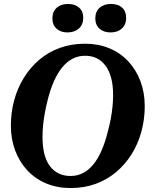

<svg xmlns="http://www.w3.org/2000/svg" viewBox="-20 -941 776 971"><path d="M321 -777Q287 -777 266 -796Q245 -815 245 -848Q245 -882 266.5 -901.5Q288 -921 324 -921Q359 -921 380 -902.5Q401 -884 401 -851Q401 -817 379 -797Q357 -777 321 -777ZM539 -777Q504 -777 483 -796Q462 -815 462 -848Q462 -882 483.5 -901.5Q505 -921 541 -921Q577 -921 597.5 -902.5Q618 -884 618 -851Q618 -817 596.5 -797Q575 -777 539 -777ZM337 10Q270 10 214.5 -13Q159 -36 119 -78.5Q79 -121 57 -179Q35 -237 35 -306Q35 -373 52 -435Q69 -497 101.5 -549Q134 -601 179.5 -639.5Q225 -678 283.5 -699Q342 -720 410 -720Q477 -720 532.5 -697Q588 -674 628 -631.5Q668 -589 690 -531Q712 -473 712 -404Q712 -337 695 -275Q678 -213 645.5 -161Q613 -109 567 -70.5Q521 -32 463.5 -11Q406 10 337 10ZM410 -659Q376 -659 347 -644Q318 -629 294.5 -600Q271 -571 252.5 -529.5Q234 -488 221 -435Q213 -403 207 -371Q201 -339 198 -308Q195 -277 195 -249Q195 -201 204 -164Q213 -127 231.5 -102Q250 -77 276.5 -64Q303 -51 337 -51Q371 -51 400 -66Q429 -81 452.5 -110Q476 -139 494 -180.5Q512 -222 525 -275Q534 -307 540 -339Q546 -371 549 -402Q552 -433 552 -461Q552 -509 542.5 -545.5Q533 -582 514.5 -607.5Q496 -633 470 -646Q444 -659 410 -659Z"/></svg>

Font: Roboto Serif 72pt SemiCondensed SemiBold
Style: Italic
Weight: 600
Width: 4
Italic angle: -10°
Designer: Greg Gazdowicz
Foundry: Commercial Type
Version: Version 1.008